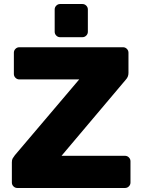

<svg xmlns="http://www.w3.org/2000/svg" viewBox="-20 -935 708 955"><path d="M39 0ZM629 -133V-27Q629 -16 621 -8Q613 0 602 0H66Q55 0 47 -8Q39 -16 39 -27V-128Q39 -140 43 -147Q47 -154 54 -163L374 -540H76Q65 -540 57 -548Q49 -556 49 -567V-673Q49 -684 57 -692Q65 -700 76 -700H592Q603 -700 611 -692Q619 -684 619 -673V-572Q619 -553 606 -539L286 -160H602Q613 -160 621 -152Q629 -144 629 -133ZM390 -750H279Q268 -750 260 -758Q252 -766 252 -777V-888Q252 -899 260 -907Q268 -915 279 -915H390Q401 -915 409 -907Q417 -899 417 -888V-777Q417 -766 409 -758Q401 -750 390 -750Z"/></svg>

Font: Hezaedrus
Style: Bold
Weight: 700
Designer: Hubert & Fischer
Foundry: Hubert & Fischer
Version: Version 1.10;September 3, 2019;FontCreator 11.5.0.2425 64-bi